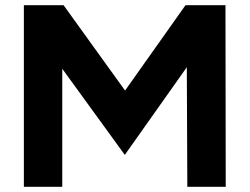

<svg xmlns="http://www.w3.org/2000/svg" viewBox="-20 -720 962 740"><path d="M72 -700H225L462 -371L695 -700H849L850 0H702L700 -461L461 -123L220 -455V0H72Z"/></svg>

Font: Chess Sans
Style: Bold
Weight: 700
Designer: Wolf Bōese
Foundry: Wolf Bōese
Version: Version 7.223